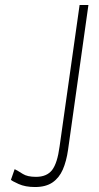

<svg xmlns="http://www.w3.org/2000/svg" viewBox="-20 -743 398 773"><path d="M121 10Q82 10 55 -2.2Q28 -14.5 24 -19L39 -62Q53.5 -54.5 71.8 -42.8Q90 -31 125 -31Q168.5 -31 189.8 -58.5Q211 -86 220 -154L300.5 -723H336L254 -140Q247.5 -94 232.8 -60.2Q218 -26.5 191 -8.2Q164 10 121 10Z"/></svg>

Font: Public Sans Thin
Style: Italic
Weight: 100
Italic angle: -8°
Designer: The Public Sans project authors (U.S. Web Design System). Libre Franklin designed by Pablo Impallari and Rodrigo Fuenzal
Version: Version 2.000